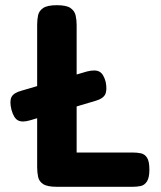

<svg xmlns="http://www.w3.org/2000/svg" viewBox="-20 -710 621 739"><path d="M96 -247Q66 -238 49.5 -246.5Q33 -255 24 -288Q16 -321 24.5 -337Q33 -353 63 -361L315 -435Q347 -443 363 -434Q379 -425 387 -394Q393 -362 384.5 -346Q376 -330 348 -322ZM199 9Q162 9 146 -1.5Q130 -12 126.5 -30Q123 -48 123 -67V-614Q123 -634 126.5 -651Q130 -668 146 -679Q162 -690 199 -690Q236 -690 251.5 -679Q267 -668 271 -651Q275 -634 275 -614V-123H490Q507 -123 522 -120Q537 -117 546 -103Q555 -89 555 -57Q555 -26 545.5 -11.5Q536 3 521.5 6Q507 9 490 9Z"/></svg>

Font: Fredoka SemiCondensed SemiBold
Style: Regular
Weight: 600
Width: 4
Designer: Ben Nathan
Foundry: Milena B. Brandão, Ben Nathan
Version: Version 2.001